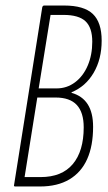

<svg xmlns="http://www.w3.org/2000/svg" viewBox="-20 -675 391 695"><path d="M35 0Q29 0 31 -6L133 -649Q135 -655 140 -655H212Q284 -655 316 -624.5Q348 -594 348 -528Q348 -461 319 -411.5Q290 -362 239 -341V-339Q278 -328 297.5 -297.5Q317 -267 317 -216Q317 -147 295.5 -99Q274 -51 231 -25.5Q188 0 125 0ZM69 -34H127Q204 -34 243.5 -81Q283 -128 283 -214Q283 -268 258 -295Q233 -322 181 -322H115ZM120 -355H185Q222 -355 251.5 -377Q281 -399 297.5 -437.5Q314 -476 314 -524Q314 -575 289.5 -598Q265 -621 210 -621H163Z"/></svg>

Font: Sofia Sans Extra Condensed ExtraLight
Style: Italic
Weight: 250
Italic angle: -9°
Version: Version 4.100